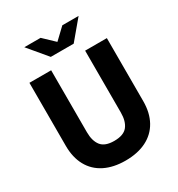

<svg xmlns="http://www.w3.org/2000/svg" viewBox="-219 -1084 1140 1233"><g transform="rotate(-30 350.5 -467.0)"><path d="M63.5 -263.7V-731H224.6V-272Q224.6 -207 252.9 -171.1Q281.2 -135.3 349.6 -135.3Q419.4 -135.3 448 -171.1Q476.6 -207 476.6 -272V-731H637.7V-263.7Q637.7 -177.7 603.5 -116Q569.3 -54.2 504.6 -21.7Q439.9 10.7 349.6 10.7Q260.3 10.7 195.8 -21.7Q131.3 -54.2 97.4 -116Q63.5 -177.7 63.5 -263.7ZM149.4 -945.3H270L350.6 -868.7L431.2 -945.3H551.8L435.5 -806.6H265.6Z"/></g></svg>

Font: Glacial Indifference
Style: Bold
Weight: 700
Designer: Alfredo Marco Pradil
Foundry: Alfredo Marco Pradil
Version: Version 1.312